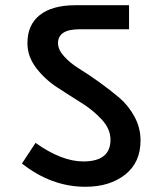

<svg xmlns="http://www.w3.org/2000/svg" viewBox="-20 -711 627 735"><path d="M307 4Q177 4 64 -85L116 -164Q216 -93 299 -93Q403 -93 403 -176Q403 -217 370 -253Q337 -289 290.5 -318Q244 -347 197.5 -377.5Q151 -408 118 -451.5Q85 -495 85 -546Q85 -616 132.5 -653.5Q180 -691 269 -691H474V-599H285Q202 -599 202 -546Q202 -521 225.5 -495Q249 -469 284 -447.5Q319 -426 360 -396.5Q401 -367 436 -337.5Q471 -308 494.5 -265Q518 -222 518 -173Q518 -89 459 -42.5Q400 4 307 4Z"/></svg>

Font: FiraGO Medium
Style: Regular
Weight: 500
Designer: bBox Type
Foundry: bBox Type GmbH
Version: Version 1.001;PS 001.001;hotconv 1.0.88;makeotf.lib2.5.64775